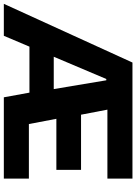

<svg xmlns="http://www.w3.org/2000/svg" viewBox="111 -858 728 1027"><g transform="rotate(90 475.5 -344.0)"><path d="M-18 0 296 -688H917V-554H548L575 -413H870V-281H597L625 -134H917V0H482L457 -137H211L153 0ZM265 -267H438L391 -548H384Z"/></g></svg>

Font: Saira
Style: Bold
Weight: 700
Designer: Hector Gatti with collaboration of the Omnibus-Type team
Foundry: Omnibus-Type
Version: Version 1.100; ttfautohint (v1.8.3)